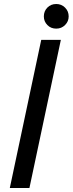

<svg xmlns="http://www.w3.org/2000/svg" viewBox="-20 -939 363 959"><path d="M127 0H29L186 -740H284ZM261 -796Q234 -796 216.5 -814Q199 -832 199 -857Q199 -883 216.5 -901Q234 -919 261 -919Q287 -919 305 -901Q323 -883 323 -857Q323 -832 305 -814Q287 -796 261 -796Z"/></svg>

Font: Be Vietnam Pro Variable Thin
Style: Italic
Weight: 100
Italic angle: -12°
Designer: Lam Bao, Tony Le, Vietanh Nguyen
Foundry: Yellow Type Foundry
Version: Version 1.002